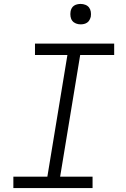

<svg xmlns="http://www.w3.org/2000/svg" viewBox="-20 -957 640 977"><path d="M48 0V-58H221L323 -677H158V-735H561V-677H388L286 -58H451V0ZM390 -833Q378 -833 366.5 -837.5Q355 -842 348 -851Q341 -860 339 -872.5Q337 -885 339 -898Q340 -906 344.5 -914.5Q349 -923 356.5 -928Q364 -933 373 -935Q382 -937 390 -937Q403 -937 414.5 -932.5Q426 -928 433 -919Q440 -910 442 -897.5Q444 -885 442 -872Q440 -864 435.5 -855.5Q431 -847 423.5 -842Q416 -837 407.5 -835Q399 -833 390 -833Z"/></svg>

Font: Iosevka Curly Slab LtEx
Style: Italic
Weight: 300
Width: 7
Italic angle: -9°
Monospace: yes
Designer: Belleve Invis
Foundry: Belleve Invis
Version: Version 11.1.0; ttfautohint (v1.8.3)